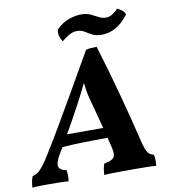

<svg xmlns="http://www.w3.org/2000/svg" viewBox="-125 -948 917 1031"><g transform="rotate(-10 333.5 -432.5)"><path d="M-32 3Q-31 -14 -28.5 -29Q-26 -44 -20 -58Q-3 -62 11 -72.5Q25 -83 41.5 -104.5Q58 -126 81 -164Q119 -225 161.5 -297.5Q204 -370 257.5 -462.5Q311 -555 380 -676Q395 -680 409 -681Q423 -682 439 -682Q482 -541 518 -407Q554 -273 580 -165Q590 -120 598.5 -98.5Q607 -77 617 -69Q627 -61 641 -58Q647 -33 643 3Q625 1 599 0.5Q573 0 548 0Q523 0 507 0Q491 0 463.5 0Q436 0 408 0.5Q380 1 360 3Q361 -34 371 -58Q414 -65 424.5 -81.5Q435 -98 425 -137Q418 -166 412 -191Q353 -191 289 -189.5Q225 -188 165 -184Q154 -166 143 -148Q118 -105 123.5 -84.5Q129 -64 165 -58Q167 -44 167.5 -28.5Q168 -13 165 3Q145 1 113 0.5Q81 0 57 0Q31 0 9 0.5Q-13 1 -32 3ZM283 -395Q243 -320 201 -247H398Q388 -285 378 -322.5Q368 -360 358 -397Q344 -444 338 -503Q324 -474 310 -447Q296 -420 283 -395ZM479 -741Q447 -741 427 -751.5Q407 -762 390 -773Q373 -784 349 -784Q326 -784 305 -771.5Q284 -759 265 -743Q255 -758 250.5 -773Q246 -788 249 -809Q284 -844 320.5 -856Q357 -868 385 -868Q416 -868 437.5 -858Q459 -848 477 -838Q495 -828 516 -828Q536 -828 553 -839.5Q570 -851 583 -865Q596 -859 607.5 -850Q619 -841 625 -827Q593 -783 555.5 -762Q518 -741 479 -741Z"/></g></svg>

Font: Vollkorn
Style: Bold Italic
Weight: 700
Italic angle: -11°
Designer: Friedrich Althausen
Foundry: Friedrich Althausen
Version: Version 5.000; ttfautohint (v1.8.3)